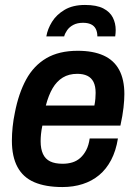

<svg xmlns="http://www.w3.org/2000/svg" viewBox="-20 -743 547 775"><path d="M232 12Q164 12 118.5 -7.5Q73 -27 50.5 -69Q28 -111 28 -175Q28 -202 31 -231Q34 -260 40 -288Q55 -366 85.5 -422Q116 -478 167 -508Q218 -538 294 -538Q356 -538 398 -519Q440 -500 461 -461Q482 -422 482 -363Q482 -340 478.5 -308.5Q475 -277 466 -236H151Q147 -217 145.5 -201.5Q144 -186 144 -173Q144 -142 153.5 -121.5Q163 -101 182.5 -91.5Q202 -82 233 -82Q254 -82 272 -87.5Q290 -93 304 -105.5Q318 -118 328 -137Q338 -156 342 -184H456Q448 -134 428.5 -97Q409 -60 380 -36Q351 -12 313.5 0Q276 12 232 12ZM165 -317H361Q364 -332 365 -345Q366 -358 366 -368Q366 -395 357.5 -412Q349 -429 332.5 -437Q316 -445 292 -445Q258 -445 233.5 -430Q209 -415 192.5 -387Q176 -359 165 -317ZM323 -723Q370 -723 397 -709Q424 -695 435.5 -672Q447 -649 447 -622Q447 -616 446.5 -609.5Q446 -603 445 -596H373Q373 -614 366.5 -626.5Q360 -639 347 -645Q334 -651 315 -651Q292 -651 276 -642.5Q260 -634 251 -621Q242 -608 239 -596H167Q172 -626 190 -655Q208 -684 241 -703.5Q274 -723 323 -723Z"/></svg>

Font: Archivo SemiCondensed SemiBold
Style: Italic
Weight: 600
Width: 4
Italic angle: -10°
Designer: Hector Gatti
Foundry: Omnibus-Type
Version: Version 2.001